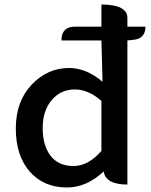

<svg xmlns="http://www.w3.org/2000/svg" viewBox="-20 -817 670 850"><path d="M277 13Q173 13 111 -58Q50 -129 50 -248Q50 -368 120 -442Q190 -516 286 -516Q362 -516 434 -455L429 -638H252Q252 -699 312 -699H429V-797Q544 -797 544 -737V-699H624Q624 -643 564 -640L544 -638V0Q448 0 439 -58Q363 13 277 13ZM204 -127Q240 -82 305 -82Q371 -82 429 -149V-370Q372 -421 310 -421Q249 -421 209 -374Q169 -327 169 -250Q169 -173 204 -127Z"/></svg>

Font: Swei Half Moon CJK TC
Style: Medium
Weight: 500
Version: Version 2.125